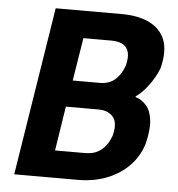

<svg xmlns="http://www.w3.org/2000/svg" viewBox="-51 -753 741 801"><g transform="rotate(5 319.5 -352.5)"><path d="M38 0 150 -705H428Q495 -705 542 -682.5Q589 -660 607.5 -614.5Q626 -569 608 -495Q593 -456 566 -420Q539 -384 514 -368L515 -365Q541 -357 560 -335Q579 -313 583.5 -273.5Q588 -234 573 -174Q556 -120 517.5 -81Q479 -42 424.5 -21Q370 0 305 0ZM199 -114H325Q340 -114 354 -117Q368 -120 380 -127Q392 -134 402 -144Q412 -154 419.5 -167Q427 -180 433 -196Q440 -222 438.5 -241.5Q437 -261 428 -273Q419 -285 403.5 -292.5Q388 -300 365 -300H228ZM247 -411H361Q399 -411 424 -432.5Q449 -454 462 -492Q475 -541 457.5 -566Q440 -591 393 -591H276Z"/></g></svg>

Font: Nunito Sans 7pt Condensed ExtraBold
Style: Italic
Weight: 800
Width: 3
Italic angle: -9°
Designer: Vernon Adams
Foundry: Vernon Adams
Version: Version 3.101;gftools[0.9.27]